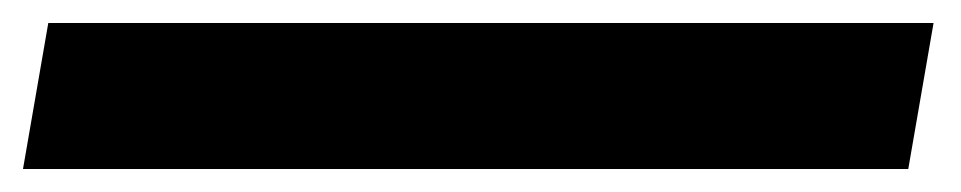

<svg xmlns="http://www.w3.org/2000/svg" viewBox="-46 3 836 167"><path d="M-4 23 -26 150H744L766 23Z"/></svg>

Font: Hussar Dziwak
Style: Kur
Weight: 400
Version: Version 1.022